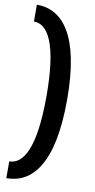

<svg xmlns="http://www.w3.org/2000/svg" viewBox="-102 -744 504 1021"><g transform="rotate(10 150.0 -233.5)"><path d="M10.7 234.9C148.9 234.9 256.8 116.7 256.8 -231.9C256.8 -582.5 148.9 -702.6 10.7 -702.1V-611.3C85.4 -611.3 145.5 -518.1 145.5 -231.9C145.5 51.8 85.4 144 10.7 144Z"/></g></svg>

Font: Now ExtraBold
Style: Regular
Weight: 800
Designer: Alfredo Marco Pradil
Foundry: Alfredo Marco Pradil
Version: Version 1.200;hotconv 1.0.109;makeotfexe 2.5.65596